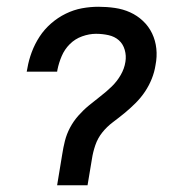

<svg xmlns="http://www.w3.org/2000/svg" viewBox="-20 -548 540 568"><path d="M149 0 164 -91Q167 -111 172 -131Q177 -151 187 -170Q197 -189 211.5 -205.5Q226 -222 243 -236Q260 -250 277.5 -263.5Q295 -277 310.5 -292Q326 -307 337 -326Q348 -345 351 -365Q354 -383 349 -400.5Q344 -418 331.5 -429Q319 -440 301 -444Q283 -448 264 -448Q244 -448 223 -440.5Q202 -433 186.5 -417.5Q171 -402 162.5 -382Q154 -362 150 -342L149 -336H59L61 -346Q65 -370 74 -394Q83 -418 97 -439.5Q111 -461 131 -478.5Q151 -496 174.5 -507.5Q198 -519 222.5 -523.5Q247 -528 271 -528Q296 -528 320 -524.5Q344 -521 365 -511.5Q386 -502 403 -486Q420 -470 430 -449Q440 -428 442.5 -404Q445 -380 440 -355Q437 -335 429 -315Q421 -295 409 -277Q397 -259 381 -243Q365 -227 348.5 -213.5Q332 -200 314 -186.5Q296 -173 282.5 -156Q269 -139 262 -118.5Q255 -98 252 -78L239 0Z"/></svg>

Font: Iosevka Term Curly Md Obl
Style: Regular
Weight: 500
Italic angle: -9°
Designer: Belleve Invis
Foundry: Belleve Invis
Version: Version 32.3.0